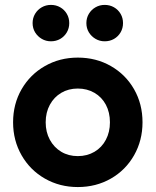

<svg xmlns="http://www.w3.org/2000/svg" viewBox="-20 -754 639 788"><path d="M33.7 -252Q33.7 -327.1 68.6 -387.7Q103.5 -448.2 164.3 -482.9Q225 -517.6 299.3 -517.6Q374.4 -517.6 435 -482.9Q495.6 -448.2 530.3 -387.7Q564.9 -327.1 564.9 -252Q564.9 -177.7 530.3 -116.7Q495.6 -55.7 435 -21Q374.4 13.7 299.3 13.7Q225 13.7 164.3 -21Q103.5 -55.7 68.6 -116.7Q33.7 -177.7 33.7 -252ZM431.2 -252Q431.2 -292.5 414.6 -324Q397.9 -355.5 367.7 -373Q337.4 -390.6 299.3 -390.6Q261.2 -390.6 231.4 -373Q201.7 -355.5 184.6 -324Q167.5 -292.5 167.5 -252Q167.5 -211.9 184.6 -180.4Q201.7 -148.9 231.4 -131.1Q261.1 -113.3 299.3 -113.3Q337.4 -113.3 367.7 -131Q397.9 -148.8 414.5 -180.4Q431.2 -211.9 431.2 -252ZM113.8 -659.2Q113.8 -680.2 124 -697.3Q134.3 -714.4 151.4 -724.1Q168.5 -733.9 189 -733.9Q210 -733.9 227.1 -724.1Q244.1 -714.4 254.2 -697.3Q264.2 -680.2 264.2 -659.2Q264.2 -638.2 254.2 -621.1Q244.1 -604 227.1 -594.2Q210 -584.5 189 -584.5Q168.5 -584.5 151.4 -594.5Q134.3 -604.5 124 -621.3Q113.8 -638.2 113.8 -659.2ZM334.5 -659.2Q334.5 -680.2 344.7 -697.3Q355 -714.4 372.1 -724.1Q389.2 -733.9 409.7 -733.9Q430.7 -733.9 447.8 -724.1Q464.8 -714.4 474.9 -697.3Q484.9 -680.2 484.9 -659.2Q484.9 -638.2 474.9 -621.1Q464.8 -604 447.8 -594.2Q430.7 -584.5 409.7 -584.5Q389.2 -584.5 372.1 -594.5Q355 -604.5 344.7 -621.3Q334.5 -638.2 334.5 -659.2Z"/></svg>

Font: Wanted Sans Std Variable
Style: Regular
Weight: 400
Designer: Original Design by Kil Hyung-jin and Kang Hanbin, Wanted Lab, Inc;
Foundry: Wanted Lab, Inc.
Version: Version 1.003;Glyphs 3.2 (3227)